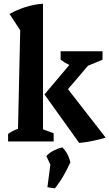

<svg xmlns="http://www.w3.org/2000/svg" viewBox="-20 -770 595 1045"><path d="M24 0V-41Q35 -49 48 -56Q61 -63 78 -69L90 -605L32 -694Q73 -717 118.5 -731.5Q164 -746 214 -750V-66L272 -45V0ZM411 8 222 -256 412 -481H505V-466L310 -238L314 -331L555 -21Q522 -11 486.5 -3.5Q451 4 411 8ZM418 -395Q388 -402 361 -414.5Q334 -427 310 -445V-491H538V-445ZM238 249 258 97 363 113Q347 149 326.5 185Q306 221 279 255ZM271 161 232 79Q251 60 273 49Q295 38 319 32Q336 49 346.5 68.5Q357 88 363 113Z"/></svg>

Font: Piazzolla 24pt
Style: Bold
Weight: 700
Designer: Juan Pablo del Peral
Foundry: Huerta Tipografica
Version: Version 2.005